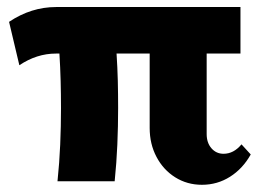

<svg xmlns="http://www.w3.org/2000/svg" viewBox="-20 -508 738 538"><path d="M682.6 -75.2Q660.2 -35.2 624.5 -12.7Q588.9 9.8 545.9 9.8Q504.4 9.8 470.9 -11.2Q437.5 -32.2 418.5 -68.4Q399.4 -104.5 399.4 -149.4V-357.9H306.6Q309.1 -319.8 310.1 -281.7Q311 -243.7 311 -205.6Q311 -154.3 308.8 -103Q306.6 -51.8 301.3 0H141.1Q146.5 -51.8 148.7 -103Q150.9 -154.3 150.9 -205.1Q150.9 -243.7 149.9 -281.7Q148.9 -319.8 146.5 -357.9H136.7Q83 -357.9 34.2 -325.2L5.4 -446.8Q67.4 -488.3 137.2 -488.3H653.8V-357.9H559.1V-132.3Q559.1 -107.9 572.5 -92.5Q585.9 -77.1 606.4 -77.1Q634.8 -77.1 656.7 -103.5Z"/></svg>

Font: Kumbh Sans ExtraBold
Style: Regular
Weight: 800
Version: Version 1.005